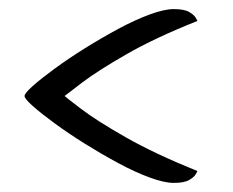

<svg xmlns="http://www.w3.org/2000/svg" viewBox="-20 -446 513 422"><path d="M34 -235Q34 -241 52 -257Q70 -273 100 -295Q130 -317 166 -339.5Q202 -362 239 -382Q276 -402 308.5 -414Q341 -426 362 -426Q385 -426 396 -419.5Q407 -413 410.5 -406.5Q414 -400 414 -400Q321 -363 257.5 -326.5Q194 -290 160.5 -264.5Q127 -239 122 -235Q125 -232 158.5 -206.5Q192 -181 256 -144.5Q320 -108 414 -70Q414 -70 410.5 -63.5Q407 -57 396 -50.5Q385 -44 362 -44Q341 -44 308.5 -56Q276 -68 239 -88Q202 -108 166 -130.5Q130 -153 100 -175Q70 -197 52 -213Q34 -229 34 -235Z"/></svg>

Font: Sedan
Style: Regular
Weight: 400
Designer: Sebastian Salazar
Foundry: Sebastian Salazar
Version: Version 1.100; ttfautohint (v1.8.4.7-5d5b)